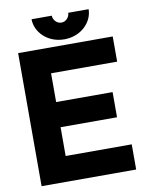

<svg xmlns="http://www.w3.org/2000/svg" viewBox="-96 -958 797 1027"><g transform="rotate(-10 302.5 -444.5)"><path d="M302.2 -752.4C395 -752.4 457.5 -820.3 457.5 -888.7H346.7C346.7 -868.2 329.6 -843.3 302.2 -843.3C275.4 -843.3 257.3 -868.2 257.3 -888.7H147.5C147.5 -820.3 209.5 -752.4 302.2 -752.4ZM506.8 -429.7H200.2V-585.9H559.1V-722.7H45.4V0H559.1V-136.7H200.2V-293H506.8Z"/></g></svg>

Font: Giphurs ExtraBold
Style: Regular
Weight: 800
Version: Version 1.000